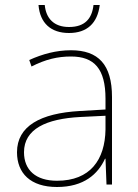

<svg xmlns="http://www.w3.org/2000/svg" viewBox="-20 -738 551 768"><path d="M379 -718H354C348 -665 321 -630 256 -630C195 -630 164 -665 159 -718H134C140 -645 184 -606 256 -606C328 -606 370 -645 379 -718ZM264 -537C205 -537 150 -522 97 -498L106 -472C163 -501 211 -512 264 -512C357 -512 402 -463 402 -343V-300L299 -294C142 -285 48 -234 48 -129C48 -45 102 10 208 10C316 10 372 -42 400 -103H402L406 0H428V-350C428 -480 373 -537 264 -537ZM301 -270 402 -275V-220C400 -99 341 -15 208 -15C123 -15 76 -58 76 -129C76 -222 165 -263 301 -270Z"/></svg>

Font: Noto Sans Arabic Thin
Style: Regular
Weight: 100
Designer: Monotype Design Team, Nadine Chahine, Nizar Qandah and Khaled Hosny
Foundry: Monotype Imaging Inc.
Version: Version 2.012